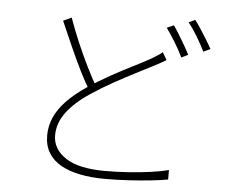

<svg xmlns="http://www.w3.org/2000/svg" viewBox="-56 -858 1111 948"><g transform="rotate(5 500.0 -383.5)"><path d="M750 -584Q738 -576 723.5 -568.5Q709 -561 691 -551Q656 -533 605 -507Q554 -481 498 -450Q442 -419 391 -385Q316 -336 275 -281.5Q234 -227 234 -166Q234 -98 299 -55Q364 -12 494 -12Q552 -12 611 -16Q670 -20 722.5 -27.5Q775 -35 809 -44V3Q776 9 725.5 14.5Q675 20 616.5 23.5Q558 27 497 27Q430 27 374.5 16Q319 5 279 -17.5Q239 -40 217 -76Q195 -112 195 -162Q195 -209 214 -252Q233 -295 272 -335.5Q311 -376 369 -415Q423 -451 480 -482.5Q537 -514 588 -539.5Q639 -565 673 -584Q689 -594 702 -602Q715 -610 728 -621ZM265 -752Q287 -690 313.5 -628.5Q340 -567 366.5 -513.5Q393 -460 416 -421L384 -400Q360 -438 333 -492.5Q306 -547 278 -610Q250 -673 224 -733ZM771 -758Q784 -740 799 -715.5Q814 -691 828.5 -666Q843 -641 854 -619L821 -603Q807 -634 782.5 -674Q758 -714 737 -743ZM874 -794Q888 -776 904 -751Q920 -726 935.5 -701Q951 -676 961 -657L927 -641Q911 -674 888 -712.5Q865 -751 842 -779Z"/></g></svg>

Font: Noto Sans JP Thin ExtraLight
Style: Regular
Weight: 250
Version: Version 2.004-H2;hotconv 1.0.118;makeotfexe 2.5.65603